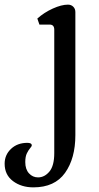

<svg xmlns="http://www.w3.org/2000/svg" viewBox="-131 -530 425 828"><path d="M13 278Q-39 278 -75 251Q-111 224 -111 176Q-111 138 -83.5 112Q-56 86 -13 86Q6 86 6 97Q6 101 -1 109Q-8 117 -15 131Q-22 145 -22 169Q-22 200 -6 217.5Q10 235 33 235Q61 235 82 210Q103 185 103 130V-402Q103 -424 83 -424H39L30 -450Q59 -476 96.5 -493Q134 -510 162 -510Q176 -510 185 -501Q194 -492 194 -478V53Q194 153 149.5 215.5Q105 278 13 278Z"/></svg>

Font: Gabriela
Style: Regular
Weight: 400
Designer: Eduardo Rodriguez Tunni
Foundry: Eduardo Rodriguez Tunni
Version: Version 2.001;gftools[0.9.26]